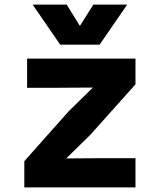

<svg xmlns="http://www.w3.org/2000/svg" viewBox="-20 -809 690 829"><path d="M85 0V-113L276 -328L381 -431L230 -430H97V-556H565V-445L371 -228L266 -125L417 -126H565V0ZM121 -789H268L325 -697L383 -789H529L410 -616H240Z"/></svg>

Font: Azeret Mono Thin
Style: Bold
Weight: 700
Version: Version 1.002